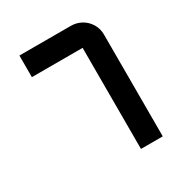

<svg xmlns="http://www.w3.org/2000/svg" viewBox="-152 -749 817 862"><g transform="rotate(-30 256.5 -318.0)"><path d="M332 0V-537Q336 -534 339.5 -531Q343 -528 346 -524H69V-636H335Q365 -636 390 -622Q415 -608 430 -583Q445 -558 445 -528V0Z"/></g></svg>

Font: Mada SemiBold
Style: Regular
Weight: 600
Designer: Khaled Hosny
Version: Version 1.5